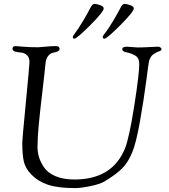

<svg xmlns="http://www.w3.org/2000/svg" viewBox="-20 -944 867 983"><path d="M353 -754Q353 -758 355.5 -762Q358 -766 365 -775.5Q372 -785 381.5 -799Q391 -813 408 -841.5Q425 -870 444 -906Q453 -924 464 -924Q475 -924 493 -917.5Q511 -911 511 -901Q511 -884 442 -815Q373 -746 361 -746Q353 -746 353 -754ZM506 -754Q506 -758 508.5 -762Q511 -766 518.5 -775.5Q526 -785 535.5 -799Q545 -813 562 -841.5Q579 -870 598 -906Q607 -924 618 -924Q629 -924 647 -917.5Q665 -911 665 -901Q665 -884 596 -815Q527 -746 515 -746Q506 -746 506 -754ZM44 -694Q44 -708 61 -708Q61 -708 96 -705Q131 -702 175 -702Q184 -702 213 -705Q242 -708 265 -708Q285 -708 285 -694Q285 -685 274.5 -680.5Q264 -676 251.5 -674Q239 -672 227 -658Q215 -644 213 -619Q208 -567 196.5 -470.5Q185 -374 178.5 -306Q172 -238 172 -192Q172 -166 179 -141.5Q186 -117 204.5 -88.5Q223 -60 263 -42.5Q303 -25 361 -25Q555 -25 620 -184Q642 -240 667.5 -403Q693 -566 693 -617Q693 -648 671.5 -660Q650 -672 628 -676Q606 -680 606 -692Q606 -705 630 -705Q635 -705 655 -703Q675 -701 685 -701Q709 -701 745.5 -703Q782 -705 789 -705Q796 -705 801.5 -701Q807 -697 807 -692Q807 -685 795 -681.5Q783 -678 766.5 -667Q750 -656 743 -631Q741 -624 728.5 -528Q716 -432 696.5 -322Q677 -212 657 -164Q635 -111 604 -80.5Q573 -50 515 -15Q491 -1 442.5 9Q394 19 364 19Q277 19 226 2Q175 -15 141 -50Q111 -80 102.5 -115Q94 -150 94 -215Q94 -229 112.5 -421Q131 -613 131 -626Q131 -650 117.5 -662Q104 -674 87.5 -675Q71 -676 57.5 -680Q44 -684 44 -694Z"/></svg>

Font: OFL Sorts Mill Goudy TT
Style: Italic
Weight: 500
Italic angle: -6°
Version: Version 003.000